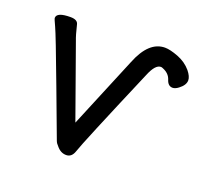

<svg xmlns="http://www.w3.org/2000/svg" viewBox="-97 -613 790 748"><g transform="rotate(20 297.5 -238.5)"><path d="M207 3Q198 -6 194.5 -15.5Q191 -25 120 -214.5Q49 -404 36 -431.5Q23 -459 23 -463Q23 -487 80 -487Q109 -487 113 -469Q123 -427 131 -407L238 -107L361 -403Q400 -501 467 -501Q488 -501 522 -488Q556 -475 578 -449Q595 -428 595 -412Q595 -392 571 -374Q558 -364 547 -364Q528 -364 520.5 -388Q513 -412 485 -423Q481 -425 477 -425Q454 -425 434 -376Q291 -41 279 -3Q270 24 247 24Q224 24 207 3Z"/></g></svg>

Font: LXGW WenKai TC
Style: Bold
Weight: 700
Designer: LXGW / Fontworks Inc.
Foundry: LXGW / Fontworks Inc.
Version: Version 1.330;April 28, 2024